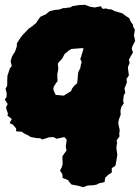

<svg xmlns="http://www.w3.org/2000/svg" viewBox="-31 -549 581 797"><path d="M82 11 69 5 60 -2 36 -4V-16L22 -32L9 -38L18 -55L0 -69L2 -78L-3 -92L-6 -104L1 -117L-11 -136L-4 -146L-3 -161L-8 -181L-1 -193V-214L0 -235L10 -265L18 -275L13 -294L18 -312L22 -320L32 -336L39 -357V-369L55 -394L65 -406L88 -430L104 -441L119 -454L136 -479L160 -490L168 -497L176 -503L198 -508L213 -509L234 -516L235 -515L264 -519L267 -523L297 -528L322 -529L343 -521L363 -518L387 -523L396 -512L409 -514L417 -511L431 -510L445 -503L476 -494L491 -483L506 -473L510 -462L521 -446L522 -438L529 -425L525 -403L530 -379L519 -358L516 -347L521 -331L512 -316L504 -301L507 -288L500 -270L501 -259L504 -236L494 -221L496 -208L486 -182L489 -164L483 -154L480 -129L483 -120L473 -106L469 -90L470 -73L463 -54L460 -41L461 -31L466 -9L464 6L465 17L453 34L455 43L452 63L453 73L456 93L453 113L448 139L433 149V167L418 177L406 188L403 207L380 212L371 217L356 220L333 221L314 228L293 222L266 217L258 208L251 198L229 190L228 174L218 159L225 146L229 133L228 100L234 91L245 76L242 59L246 31L236 20L204 27L191 20L173 21L144 30L136 25L120 24L97 20ZM234 -152 240 -156 258 -167 264 -171 268 -181 278 -194 284 -199 289 -203 291 -218 292 -233 294 -249 298 -258 302 -265 304 -276 305 -282 308 -290 305 -299 302 -304 306 -314 308 -322 311 -331 313 -338 316 -349H305L294 -348L280 -347L269 -346L264 -345L254 -339L245 -331L238 -326L234 -319L228 -307L221 -299L214 -292L209 -284L210 -275L211 -263L209 -252L207 -242V-228L208 -213L199 -200L193 -191L190 -180L193 -170L197 -162L200 -155L212 -154Z"/></svg>

Font: Winky Rough Black
Style: Italic
Weight: 900
Italic angle: -8.97852°
Designer: Simon Atzbach
Foundry: typofactur
Version: Version 1.206; ttfautohint (v1.8.4.7-5d5b)